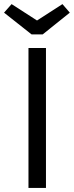

<svg xmlns="http://www.w3.org/2000/svg" viewBox="-37 -924 363 944"><path d="M270 -903.8 306.2 -861.8 172.9 -754.9H118.2L-17.1 -861.8L20 -903.8L145 -823.2ZM189 -688V0H103V-688Z"/></svg>

Font: Fira Sans Book
Style: Regular
Weight: 350
Designer: Carrois Corporate & Edenspiekermann AG
Foundry: Carrois Corporate GbR & Edenspiekermann AG
Version: Version 4.203;PS 004.203;hotconv 1.0.88;makeotf.lib2.5.64775